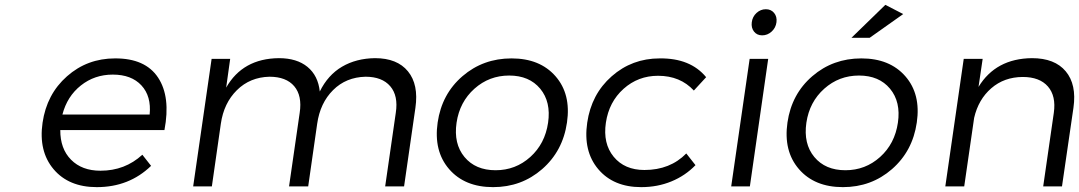

<svg xmlns="http://www.w3.org/2000/svg" viewBox="-20 -770 4457 793"><path d="M455.1 -528.8Q580.1 -529.3 632.8 -449.7Q685.5 -370.1 659.2 -232.9H229Q228.5 -155.8 273.4 -110.4Q318.4 -64.9 395 -64.9Q496.1 -64.9 567.9 -130.9L604 -85Q513.2 2.9 379.9 2.9Q263.7 2.9 201.2 -71.3Q138.7 -145.5 155.8 -263.2Q172.9 -380.9 256.6 -454.8Q340.3 -528.8 455.1 -528.8ZM237.8 -296.9H598.1Q605.5 -372.6 564.2 -417.2Q522.9 -461.9 445.8 -461.9Q370.6 -461.9 314 -417Q257.3 -372.1 237.8 -296.9Z M777.8 0 854 -526.9H930.7L914.1 -408.2Q982.4 -528.3 1131.8 -529.8Q1206.1 -529.8 1250 -493.7Q1293.9 -457.5 1300.8 -392.1Q1334.5 -460.4 1392.8 -494.6Q1451.2 -528.8 1528.8 -529.8Q1620.6 -529.8 1665 -475.3Q1709.5 -420.9 1695.8 -325.2L1648.9 0H1570.8L1614.7 -304.2Q1625.5 -374.5 1591.8 -413.8Q1558.1 -453.1 1489.7 -453.1Q1409.2 -451.2 1355.7 -397.9Q1302.2 -344.7 1290 -258.8L1252.9 0H1173.8L1217.8 -304.2Q1228.5 -374.5 1195.3 -413.8Q1162.1 -453.1 1092.8 -453.1Q1012.7 -451.2 958.5 -397.7Q904.3 -344.2 892.1 -258.8L855 0Z M1787.6 -264.2Q1804.7 -381.8 1890.1 -455.3Q1975.6 -528.8 2092.8 -528.8Q2210 -528.8 2274.4 -455.1Q2338.9 -381.3 2321.8 -264.2Q2304.7 -146 2219.2 -71.5Q2133.8 2.9 2016.6 2.9Q1899.4 2.9 1835 -71.5Q1770.5 -146 1787.6 -264.2ZM1865.7 -263.2Q1853 -176.3 1898.4 -121.6Q1943.8 -66.9 2026.9 -66.9Q2109.4 -66.9 2170.2 -121.6Q2231 -176.3 2243.7 -263.2Q2256.3 -349.1 2211.2 -403.6Q2166 -458 2083 -458Q2000.5 -458 1939.5 -403.6Q1878.4 -349.1 1865.7 -263.2Z M2704.6 -528.8Q2831.5 -530.3 2896.5 -451.2L2845.7 -396Q2789.6 -457 2697.8 -457Q2615.7 -457 2555.4 -403.1Q2495.1 -349.1 2482.4 -263.2Q2469.7 -177.2 2514.6 -122.6Q2559.6 -67.9 2641.6 -67.9Q2747.6 -67.9 2814.5 -136.2L2852.5 -87.9Q2810.5 -44.4 2753.2 -20.8Q2695.8 2.9 2628.4 2.9Q2513.7 2.9 2450.9 -71.3Q2388.2 -145.5 2405.3 -263.2Q2422.4 -380.9 2506.3 -454.8Q2590.3 -528.8 2704.6 -528.8Z M3000 0 3076.2 -526.9H3152.8L3077.1 0ZM3127.9 -624Q3106.4 -624 3094.2 -639.6Q3082 -655.3 3085 -678.2Q3087.9 -701.2 3104.7 -716.6Q3121.6 -731.9 3143.1 -731.9Q3164.6 -731.9 3177.2 -716.6Q3189.9 -701.2 3187 -678.2Q3184.1 -655.3 3167 -639.6Q3149.9 -624 3127.9 -624Z M3232.4 -264.2Q3249.5 -381.8 3335 -455.3Q3420.4 -528.8 3537.6 -528.8Q3654.8 -528.8 3719.2 -455.1Q3783.7 -381.3 3766.6 -264.2Q3749.5 -146 3664.1 -71.5Q3578.6 2.9 3461.4 2.9Q3344.2 2.9 3279.8 -71.5Q3215.3 -146 3232.4 -264.2ZM3310.5 -263.2Q3297.9 -176.3 3343.3 -121.6Q3388.7 -66.9 3471.7 -66.9Q3554.2 -66.9 3615 -121.6Q3675.8 -176.3 3688.5 -263.2Q3701.2 -349.1 3656 -403.6Q3610.8 -458 3527.8 -458Q3445.3 -458 3384.3 -403.6Q3323.2 -349.1 3310.5 -263.2ZM3496.6 -613.8 3636.7 -750 3710.4 -711.9 3571.8 -613.8Z M3884.3 0 3960.4 -526.9H4038.6L4021.5 -411.1Q4092.8 -528.3 4242.2 -529.8Q4336.4 -529.8 4381.8 -475.3Q4427.2 -420.9 4413.6 -325.2L4366.2 0H4288.6L4332.5 -304.2Q4342.3 -373.5 4308.1 -412.8Q4273.9 -452.1 4204.1 -452.1Q4127.4 -451.7 4074.2 -405.5Q4021 -359.4 4003.4 -283.2L3962.4 0Z"/></svg>

Font: Trueno Light
Style: Italic
Weight: 300
Designer: Julieta Ulanovsky
Foundry: Julieta Ulanovsky
Version: Version 3.001b | FøM Fix